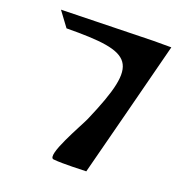

<svg xmlns="http://www.w3.org/2000/svg" viewBox="-135 -872 946 993"><g transform="rotate(20 338.5 -375.0)"><path d="M97 -660C467 -663 518 -621 361 -258C342.7 -215.7 219.7 -5.1 266 0C317.3 5.6 434 0 446 0C446 0 620.4 -673.4 640 -753H541L37 -741Z"/></g></svg>

Font: Rocketfuel
Style: Regular
Weight: 400
Designer: Mew Too
Foundry: Cannot Into Space Fonts.
Version: Version 0.27